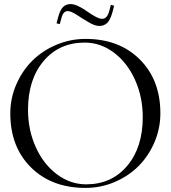

<svg xmlns="http://www.w3.org/2000/svg" viewBox="-20 -919 842 947"><path d="M535.2 -860.8Q524.4 -820.8 508.8 -805.9Q493.2 -791 470.2 -791Q447.8 -791 417 -809.3Q386.2 -827.6 358.2 -845.9Q330.1 -864.3 314 -864.3Q292 -864.3 283.2 -831.1L274.9 -799.8L258.8 -804.2L267.1 -835Q276.9 -871.1 291.7 -885Q306.6 -898.9 328.1 -898.9Q345.7 -898.9 368.7 -887.5Q391.6 -876 410.2 -862.5Q428.7 -849.1 449.5 -837.6Q470.2 -826.2 483.9 -826.2Q508.8 -826.2 519 -865.2L526.9 -895L543 -891.1ZM401.9 7.8Q234.9 7.8 132.8 -93.3Q30.8 -194.3 30.8 -359.9Q30.8 -434.6 60.3 -502.4Q89.8 -570.3 139.4 -619.6Q189 -668.9 257.8 -698Q326.7 -727.1 401.9 -727.1Q567.9 -727.1 669.4 -626Q771 -524.9 771 -359.9Q771 -285.2 741.7 -217Q712.4 -148.9 663.1 -99.6Q613.8 -50.3 545.4 -21.2Q477.1 7.8 401.9 7.8ZM404.8 -9.8Q530.3 -9.8 607.2 -100.8Q684.1 -191.9 684.1 -340.8Q684.1 -440.9 645.8 -525.6Q607.4 -610.4 541.5 -659.7Q475.6 -709 397.9 -709Q272 -709 195.1 -617.9Q118.2 -526.9 118.2 -377.9Q118.2 -277.8 156.5 -193.1Q194.8 -108.4 261 -59.1Q327.1 -9.8 404.8 -9.8Z"/></svg>

Font: FoglihtenNo07calt
Style: Regular
Weight: 500
Designer: gluk (gluksza@wp.pl)
Foundry: gluk (gluksza@wp.pl)
Version: Version 0.844